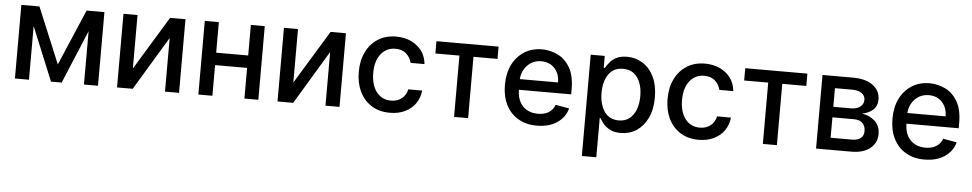

<svg xmlns="http://www.w3.org/2000/svg" viewBox="-41 -882 7166 1416"><g transform="rotate(5 3542.0 -174.0)"><path d="M686 -545V0H582V-395L417 0H338L175 -397V0H71V-545H205L377 -131L554 -545Z M1286 -545V0H1182V-397L943 0H827V-545H931V-149L1172 -545Z M1770 -319V-545H1873V0H1770V-227H1533V0H1429V-545H1533V-319Z M2474 -545V0H2370V-397L2131 0H2015V-545H2119V-149L2360 -545Z M2711 -25Q2654 -61 2623 -125Q2593 -188 2593 -270Q2593 -355 2624 -417Q2655 -481 2712 -517Q2769 -553 2846 -553Q2906 -553 2957 -530Q3007 -505 3036 -466Q3065 -426 3071 -369H2968Q2959 -408 2929 -435Q2900 -463 2848 -463Q2782 -463 2741 -412Q2700 -360 2700 -273Q2700 -183 2740 -131Q2780 -79 2848 -79Q2894 -79 2926 -104Q2958 -128 2968 -173H3071Q3065 -119 3037 -78Q3010 -38 2960 -13Q2912 11 2847 11Q2768 11 2711 -25Z M3604 -545V-454H3426V0H3322V-454H3144V-545Z M3796 -24Q3738 -58 3706 -122Q3675 -184 3675 -269Q3675 -354 3706 -417Q3737 -480 3794 -517Q3851 -553 3927 -553Q3986 -553 4044 -525Q4099 -498 4134 -437Q4168 -378 4168 -278V-241H3781Q3782 -163 3825 -119Q3867 -77 3936 -77Q3982 -77 4014 -96Q4047 -116 4061 -154L4162 -136Q4144 -69 4084 -29Q4025 11 3934 11Q3855 11 3796 -24ZM4027 -424Q3989 -465 3928 -465Q3885 -465 3853 -445Q3819 -423 3802 -392Q3783 -359 3781 -320H4064Q4064 -383 4027 -424Z M4390 -545V-457H4399Q4410 -478 4426 -496Q4442 -518 4474 -536Q4506 -553 4556 -553Q4620 -553 4673 -519Q4725 -486 4755 -423Q4785 -360 4785 -272Q4785 -183 4755 -120Q4725 -58 4674 -23Q4621 11 4557 11Q4507 11 4476 -6Q4444 -23 4426 -45Q4404 -75 4399 -85H4393V205H4286V-545ZM4427 -133Q4465 -80 4533 -80Q4581 -80 4613 -105Q4645 -131 4661 -174Q4677 -216 4677 -273Q4677 -328 4661 -370Q4644 -413 4613 -438Q4582 -462 4533 -462Q4463 -462 4427 -410Q4390 -358 4390 -273Q4390 -189 4427 -133Z M4997 -25Q4940 -61 4909 -125Q4879 -188 4879 -270Q4879 -355 4910 -417Q4941 -481 4998 -517Q5055 -553 5132 -553Q5192 -553 5243 -530Q5293 -505 5322 -466Q5351 -426 5357 -369H5254Q5245 -408 5215 -435Q5186 -463 5134 -463Q5068 -463 5027 -412Q4986 -360 4986 -273Q4986 -183 5026 -131Q5066 -79 5134 -79Q5180 -79 5212 -104Q5244 -128 5254 -173H5357Q5351 -119 5323 -78Q5296 -38 5246 -13Q5198 11 5133 11Q5054 11 4997 -25Z M5890 -545V-454H5712V0H5608V-454H5430V-545Z M6375 -506Q6429 -467 6429 -400Q6429 -352 6398 -324Q6369 -297 6317 -286Q6371 -280 6412 -244Q6452 -208 6452 -147Q6452 -81 6402 -41Q6352 0 6263 0H6002V-545H6229Q6321 -545 6375 -506ZM6325 -108Q6347 -126 6347 -159Q6347 -197 6325 -219Q6303 -240 6263 -240H6102V-89H6263Q6303 -89 6325 -108ZM6300 -337Q6326 -357 6326 -388Q6326 -420 6300 -438Q6275 -456 6229 -456H6102V-318H6230Q6275 -318 6300 -337Z M6665 -24Q6607 -58 6575 -122Q6544 -184 6544 -269Q6544 -354 6575 -417Q6606 -480 6663 -517Q6720 -553 6796 -553Q6855 -553 6913 -525Q6968 -498 7003 -437Q7037 -378 7037 -278V-241H6650Q6651 -163 6694 -119Q6736 -77 6805 -77Q6851 -77 6883 -96Q6916 -116 6930 -154L7031 -136Q7013 -69 6953 -29Q6894 11 6803 11Q6724 11 6665 -24ZM6896 -424Q6858 -465 6797 -465Q6754 -465 6722 -445Q6688 -423 6671 -392Q6652 -359 6650 -320H6933Q6933 -383 6896 -424Z"/></g></svg>

Font: Sinter Medium
Style: Regular
Weight: 500
Foundry: Adobe & rsms
Version: Version 1.000